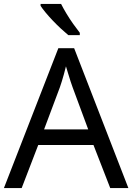

<svg xmlns="http://www.w3.org/2000/svg" viewBox="-20 -964 679 984"><path d="M545 0 459 -221H176L91 0H0L279 -717H360L638 0ZM352 -517Q349 -525 342 -546Q335 -567 328.5 -589.5Q322 -612 318 -624Q313 -604 307.5 -583.5Q302 -563 296.5 -546Q291 -529 287 -517L206 -301H432ZM293 -944Q304 -922 320.5 -894.5Q337 -867 355.5 -841Q374 -815 389 -796V-784H330Q313 -798 292 -817.5Q271 -837 250.5 -858.5Q230 -880 213.5 -900Q197 -920 188 -934V-944Z"/></svg>

Font: Noto Sans Tai Tham
Style: Regular
Weight: 400
Designer: Monotype Design Team 2013. Revised by David WIlliams 2020
Foundry: Monotype Imaging Inc.
Version: Version 2.002